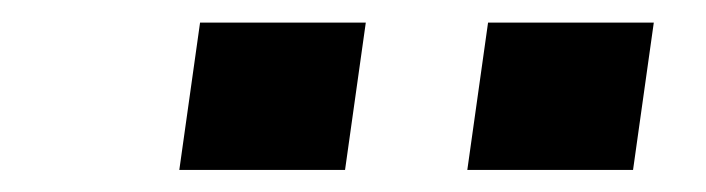

<svg xmlns="http://www.w3.org/2000/svg" viewBox="-20 -750 640 174"><path d="M142.5 -596 161.3 -729.5H311.5L292.7 -596ZM403.5 -596 422.3 -729.5H572.5L553.7 -596Z"/></svg>

Font: Chivo Mono Medium
Style: Italic
Weight: 500
Italic angle: -8.05°
Monospace: yes
Designer: Hector Gatti
Foundry: Omnibus-Type
Version: Version 1.008